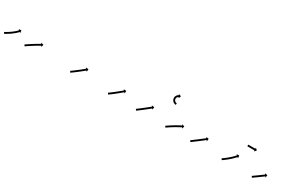

<svg xmlns="http://www.w3.org/2000/svg" viewBox="100 -1311 3136 2056"><g transform="rotate(30 1667.5 -283.0)"><path d="M6.7 -116.1C6.1 -115.8 5.6 -115.5 5 -115.3L14.4 -97.6C14.9 -97.9 15.5 -98.2 16.1 -98.5L16.1 -98.5L16.1 -98.5C17.7 -99.3 19.2 -100.2 20.8 -101L20.8 -101L20.9 -101.1C23.3 -102.4 25.8 -103.8 28.2 -105.2C28.2 -105.2 28.2 -105.2 28.2 -105.2C28.2 -105.2 28.3 -105.2 28.3 -105.2C31.4 -107 34.6 -108.8 37.7 -110.7C37.7 -110.7 37.7 -110.7 37.8 -110.7C37.8 -110.7 37.8 -110.7 37.8 -110.7C41.5 -112.9 45.2 -115.2 48.9 -117.4C48.9 -117.4 48.9 -117.4 48.9 -117.4C48.9 -117.5 49 -117.5 49 -117.5C53.1 -120 57.2 -122.6 61.2 -125.2C61.2 -125.2 61.2 -125.2 61.3 -125.2C61.3 -125.3 61.3 -125.3 61.3 -125.3C65.6 -128.1 69.9 -130.9 74.2 -133.8C74.2 -133.8 74.2 -133.8 74.2 -133.9C74.3 -133.9 74.3 -133.9 74.3 -133.9C78.7 -136.9 83 -139.9 87.4 -143C87.4 -143 87.4 -143.1 87.4 -143.1C87.4 -143.1 87.4 -143.1 87.4 -143.1C91.7 -146.2 96 -149.4 100.2 -152.6C100.2 -152.6 100.2 -152.6 100.3 -152.6C100.3 -152.6 100.3 -152.6 100.3 -152.6C104.3 -155.7 108.3 -158.9 112.3 -162.1C112.3 -162.1 112.3 -162.1 112.4 -162.1C112.4 -162.2 112.4 -162.2 112.4 -162.2C116.1 -165.2 119.7 -168.2 123.2 -171.3C123.2 -171.3 123.3 -171.4 123.3 -171.4C123.3 -171.4 123.3 -171.4 123.3 -171.4C126.5 -174.2 129.6 -177 132.6 -179.9C132.6 -179.9 132.7 -179.9 132.7 -180C132.7 -180 132.7 -180 132.7 -180C135.2 -182.4 137.7 -184.9 140.2 -187.4C140.2 -187.4 140.2 -187.4 140.2 -187.4C140.2 -187.4 140.3 -187.5 140.3 -187.5C142.1 -189.4 143.9 -191.3 145.7 -193.3C145.7 -193.3 145.7 -193.3 145.7 -193.3C145.7 -193.3 145.8 -193.3 145.8 -193.3C146.9 -194.6 148 -195.9 149.1 -197.1C149.1 -197.1 149.1 -197.1 149.1 -197.2C149.1 -197.2 149.1 -197.2 149.1 -197.2C149.5 -197.6 149.8 -198.1 150.2 -198.5L160.3 -190.1L157.4 -222.7L124.7 -219.7L134.8 -211.3C134.5 -210.9 134.1 -210.5 133.8 -210C133.8 -210 133.8 -210.1 133.8 -210.1C133.8 -210.1 133.8 -210.1 133.8 -210.1C132.8 -208.9 131.8 -207.8 130.8 -206.6C130.8 -206.6 130.8 -206.6 130.8 -206.7C130.9 -206.7 130.9 -206.7 130.9 -206.7C129.2 -204.9 127.5 -203.1 125.8 -201.3C125.8 -201.3 125.8 -201.3 125.9 -201.3C125.9 -201.3 125.9 -201.4 125.9 -201.4C123.6 -199 121.2 -196.7 118.8 -194.4C118.8 -194.4 118.9 -194.4 118.9 -194.4C118.9 -194.5 118.9 -194.5 118.9 -194.5C116 -191.7 113 -189 110 -186.4C110 -186.4 110.1 -186.4 110.1 -186.4C110.1 -186.4 110.1 -186.5 110.1 -186.5C106.7 -183.5 103.2 -180.5 99.7 -177.6C99.7 -177.6 99.7 -177.6 99.7 -177.6C99.7 -177.7 99.8 -177.7 99.8 -177.7C95.9 -174.6 92 -171.5 88.1 -168.5C88.1 -168.5 88.1 -168.5 88.1 -168.5C88.1 -168.5 88.2 -168.5 88.2 -168.5C84 -165.4 79.9 -162.3 75.7 -159.3C75.7 -159.3 75.7 -159.3 75.7 -159.3C75.7 -159.3 75.8 -159.3 75.8 -159.3C71.5 -156.3 67.2 -153.3 62.9 -150.4C62.9 -150.4 63 -150.4 63 -150.4C63 -150.4 63 -150.4 63 -150.4C58.8 -147.6 54.6 -144.8 50.4 -142C50.4 -142 50.4 -142 50.4 -142C50.4 -142 50.4 -142 50.4 -142C46.4 -139.5 42.4 -136.9 38.4 -134.4C38.4 -134.4 38.4 -134.5 38.4 -134.5C38.4 -134.5 38.4 -134.5 38.4 -134.5C34.8 -132.3 31.2 -130.1 27.6 -127.9C27.6 -127.9 27.6 -127.9 27.6 -127.9C27.6 -127.9 27.6 -127.9 27.6 -127.9C24.5 -126.1 21.4 -124.3 18.3 -122.5C18.3 -122.5 18.3 -122.6 18.4 -122.6C18.4 -122.6 18.4 -122.6 18.4 -122.6C16 -121.2 13.6 -119.9 11.2 -118.6L11.2 -118.6L11.3 -118.6C9.7 -117.8 8.2 -116.9 6.6 -116.1L6.7 -116.1Z M262.2 -108.9C261.6 -108.5 261.1 -108.1 260.5 -107.8L272 -91.3C272.5 -91.7 273.1 -92.1 273.6 -92.5C275.2 -93.6 276.7 -94.7 278.3 -95.7L278.3 -95.7L278.3 -95.7C280.7 -97.4 283.1 -99.1 285.6 -100.7L285.6 -100.7L285.5 -100.7C288.7 -102.9 291.9 -105 295 -107.2L295 -107.2L295 -107.1C298.7 -109.7 302.5 -112.2 306.3 -114.7L306.2 -114.7L306.2 -114.7C310.4 -117.5 314.6 -120.2 318.9 -123L318.9 -123L318.8 -123C323.4 -125.9 327.9 -128.8 332.4 -131.8L332.4 -131.7L332.4 -131.7C337.1 -134.7 341.8 -137.7 346.5 -140.7L346.5 -140.7L346.5 -140.7C351.2 -143.6 355.9 -146.6 360.6 -149.5L360.6 -149.5L360.6 -149.5C365.2 -152.3 369.8 -155.1 374.4 -157.9L374.4 -157.9L374.4 -157.9C378.7 -160.5 383.1 -163 387.4 -165.6L387.4 -165.6L387.4 -165.6C391.3 -167.9 395.2 -170.2 399.1 -172.5L399.1 -172.5L399.1 -172.4C402.4 -174.4 405.7 -176.3 409 -178.2L409 -178.2L409 -178.2C411.5 -179.6 414.1 -181.1 416.7 -182.5L416.7 -182.5L416.6 -182.5C418.3 -183.5 419.9 -184.4 421.6 -185.3C422.2 -185.6 422.8 -186 423.4 -186.3L429.8 -174.8L438.7 -206.3L407.2 -215.3L413.6 -203.8C413 -203.4 412.4 -203.1 411.8 -202.8C410.2 -201.8 408.5 -200.9 406.8 -199.9L406.8 -199.9L406.8 -199.9C404.2 -198.5 401.6 -197 399.1 -195.5L399.1 -195.5L399 -195.5C395.7 -193.6 392.4 -191.7 389 -189.8L389 -189.7L389 -189.7C385.1 -187.5 381.1 -185.1 377.2 -182.8L377.2 -182.8L377.2 -182.8C372.8 -180.2 368.5 -177.6 364.1 -175L364.1 -175L364.1 -175C359.4 -172.2 354.8 -169.4 350.2 -166.5L350.2 -166.5L350.1 -166.5C345.4 -163.6 340.6 -160.6 335.9 -157.6L335.8 -157.6L335.8 -157.6C331.1 -154.6 326.4 -151.6 321.6 -148.6L321.6 -148.6L321.6 -148.6C317 -145.6 312.5 -142.7 307.9 -139.7L307.9 -139.7L307.9 -139.7C303.7 -136.9 299.4 -134.2 295.2 -131.3L295.2 -131.3L295.2 -131.3C291.4 -128.8 287.6 -126.3 283.8 -123.7L283.8 -123.7L283.8 -123.7C280.6 -121.6 277.4 -119.4 274.3 -117.2L274.3 -117.2L274.3 -117.2C271.8 -115.6 269.4 -113.9 266.9 -112.2L266.9 -112.2L266.9 -112.2C265.3 -111.1 263.8 -110 262.2 -108.9Z M827.2 -108.9C826.6 -108.5 826.1 -108.2 825.6 -107.8L837 -91.4C837.5 -91.7 838.1 -92.1 838.6 -92.5L838.6 -92.5L838.6 -92.5C840.1 -93.5 841.6 -94.6 843.1 -95.7L843.1 -95.7L843.1 -95.7C845.5 -97.3 847.8 -99 850.1 -100.6L850.2 -100.6L850.2 -100.7C853.2 -102.8 856.2 -105 859.2 -107.2L859.2 -107.2L859.2 -107.2C862.8 -109.8 866.4 -112.4 869.9 -115L869.9 -115L869.9 -115.1C873.9 -118 877.8 -120.9 881.8 -123.9L881.8 -123.9L881.8 -123.9C886 -127.1 890.2 -130.3 894.4 -133.5L894.4 -133.5L894.5 -133.5C898.8 -136.8 903.1 -140.1 907.4 -143.5L907.4 -143.5L907.5 -143.5C911.8 -146.8 916.1 -150.2 920.4 -153.5L920.4 -153.5L920.4 -153.5C924.5 -156.8 928.7 -160.1 932.8 -163.4L932.8 -163.4L932.8 -163.4C936.7 -166.5 940.6 -169.5 944.4 -172.6L944.4 -172.6L944.4 -172.6C947.9 -175.4 951.3 -178.2 954.7 -181L954.8 -181L954.8 -181C957.7 -183.4 960.5 -185.7 963.4 -188.1L963.4 -188.1L963.4 -188.1C965.7 -190 967.9 -191.8 970.1 -193.6L970.1 -193.6L970.1 -193.6C971.5 -194.8 973 -196 974.4 -197.2C974.9 -197.6 975.4 -198 975.9 -198.5L984.4 -188.4L987.3 -221L954.6 -223.9L963.1 -213.8C962.6 -213.4 962.1 -213 961.6 -212.6C960.2 -211.4 958.8 -210.2 957.3 -209L957.3 -209L957.3 -209C955.1 -207.2 952.9 -205.4 950.7 -203.6L950.7 -203.6L950.7 -203.6C947.9 -201.2 945 -198.9 942.1 -196.5L942.1 -196.5L942.1 -196.5C938.7 -193.7 935.3 -191 931.9 -188.2L931.9 -188.2L931.9 -188.2C928.1 -185.1 924.2 -182.1 920.4 -179L920.4 -179L920.4 -179C916.3 -175.8 912.2 -172.5 908 -169.3L908 -169.3L908 -169.3C903.8 -165.9 899.5 -162.6 895.2 -159.3L895.2 -159.3L895.2 -159.3C890.9 -156 886.6 -152.7 882.3 -149.4L882.3 -149.4L882.3 -149.4C878.2 -146.2 874 -143 869.8 -139.9L869.8 -139.9L869.8 -139.9C865.9 -137 861.9 -134 858 -131.1L858 -131.1L858 -131.1C854.5 -128.5 851 -125.9 847.4 -123.4L847.5 -123.4L847.5 -123.4C844.5 -121.2 841.5 -119.1 838.5 -116.9L838.5 -116.9L838.5 -116.9C836.2 -115.3 833.9 -113.6 831.6 -112L831.6 -112L831.6 -112C830.1 -111 828.7 -109.9 827.2 -108.9L827.2 -108.9Z M1295.1 -108.8C1294.5 -108.5 1294 -108.1 1293.5 -107.7L1305 -91.3C1305.5 -91.7 1306 -92.1 1306.6 -92.5L1306.6 -92.5L1306.6 -92.5C1308.1 -93.5 1309.6 -94.6 1311.1 -95.6L1311.1 -95.6L1311.1 -95.7C1313.4 -97.3 1315.7 -99 1318 -100.6L1318.1 -100.7L1318.1 -100.7C1321.1 -102.8 1324.1 -105 1327.1 -107.2L1327.1 -107.2L1327.1 -107.2C1330.6 -109.9 1334.2 -112.5 1337.7 -115.1L1337.7 -115.1L1337.7 -115.1C1341.7 -118.1 1345.6 -121.1 1349.5 -124.1L1349.5 -124.1L1349.5 -124.1C1353.7 -127.3 1357.9 -130.5 1362 -133.7L1362.1 -133.7L1362.1 -133.7C1366.4 -137.1 1370.6 -140.4 1374.9 -143.8L1374.9 -143.8L1374.9 -143.8C1379.2 -147.2 1383.5 -150.6 1387.7 -154L1387.8 -154L1387.8 -154C1391.9 -157.3 1396 -160.7 1400.1 -164L1400.1 -164L1400.1 -164C1403.9 -167.1 1407.8 -170.3 1411.6 -173.4L1411.6 -173.4L1411.6 -173.4C1415 -176.2 1418.4 -179 1421.8 -181.9L1421.8 -181.9L1421.9 -181.9C1424.7 -184.3 1427.6 -186.7 1430.5 -189.1L1430.5 -189.1L1430.5 -189.1C1432.7 -191 1434.9 -192.8 1437.1 -194.7C1438.5 -195.9 1440 -197.1 1441.4 -198.3C1441.9 -198.7 1442.4 -199.1 1442.9 -199.6L1451.4 -189.5L1454.1 -222.2L1421.4 -224.9L1429.9 -214.8C1429.4 -214.4 1428.9 -214 1428.4 -213.5C1427 -212.3 1425.6 -211.2 1424.2 -210C1422 -208.1 1419.8 -206.3 1417.6 -204.4L1417.6 -204.4L1417.6 -204.4C1414.8 -202 1411.9 -199.6 1409.1 -197.3L1409.1 -197.3L1409.1 -197.3C1405.7 -194.5 1402.3 -191.6 1398.9 -188.8L1398.9 -188.8L1398.9 -188.9C1395.1 -185.7 1391.3 -182.6 1387.5 -179.5L1387.5 -179.5L1387.5 -179.5C1383.4 -176.2 1379.3 -172.9 1375.2 -169.6L1375.2 -169.6L1375.2 -169.6C1371 -166.3 1366.8 -162.9 1362.5 -159.5L1362.5 -159.5L1362.5 -159.5C1358.3 -156.2 1354 -152.8 1349.8 -149.5L1349.8 -149.5L1349.8 -149.5C1345.7 -146.3 1341.5 -143.1 1337.4 -139.9L1337.4 -140L1337.4 -140C1333.5 -137 1329.6 -134.1 1325.7 -131.1L1325.7 -131.1L1325.7 -131.1C1322.2 -128.5 1318.7 -125.9 1315.2 -123.3L1315.2 -123.3L1315.2 -123.4C1312.3 -121.2 1309.3 -119 1306.3 -116.9L1306.3 -116.9L1306.4 -116.9C1304.1 -115.2 1301.8 -113.6 1299.5 -111.9L1299.5 -111.9L1299.5 -111.9C1298 -110.9 1296.5 -109.9 1295 -108.8L1295.1 -108.8Z M1640.2 -108.9C1639.7 -108.5 1639.2 -108.2 1638.7 -107.9L1650.1 -91.4C1650.6 -91.8 1651.1 -92.1 1651.6 -92.5L1651.6 -92.5L1651.6 -92.5C1653.1 -93.5 1654.6 -94.6 1656 -95.6L1656 -95.6L1656.1 -95.6C1658.4 -97.3 1660.7 -98.9 1663 -100.6L1663 -100.6L1663 -100.6C1666 -102.8 1669 -105 1671.9 -107.3L1672 -107.3L1672 -107.3C1675.5 -109.9 1679 -112.6 1682.6 -115.2L1682.6 -115.2L1682.6 -115.2C1686.5 -118.2 1690.5 -121.2 1694.4 -124.2L1694.4 -124.2L1694.4 -124.2C1698.6 -127.4 1702.8 -130.6 1707 -133.9L1707 -133.9L1707 -133.9C1711.4 -137.2 1715.7 -140.6 1720 -143.9L1720 -143.9L1720 -143.9C1724.3 -147.3 1728.6 -150.7 1733 -154.1L1733 -154.1L1733 -154.1C1737.1 -157.3 1741.3 -160.6 1745.5 -163.9L1745.5 -163.9L1745.5 -163.9C1749.3 -167 1753.2 -170.1 1757.1 -173.2L1757.1 -173.2L1757.1 -173.2C1760.6 -176 1764.1 -178.7 1767.5 -181.5L1767.5 -181.5L1767.5 -181.5C1770.5 -183.9 1773.4 -186.2 1776.3 -188.6C1778.5 -190.4 1780.8 -192.2 1783 -194.1C1784.5 -195.2 1785.9 -196.4 1787.4 -197.6C1787.9 -198 1788.4 -198.4 1788.9 -198.8L1797.2 -188.6L1800.6 -221.2L1768 -224.6L1776.3 -214.3C1775.8 -213.9 1775.3 -213.5 1774.8 -213.1C1773.3 -211.9 1771.9 -210.8 1770.4 -209.6C1768.2 -207.8 1766 -206 1763.7 -204.2C1760.8 -201.8 1757.9 -199.5 1755 -197.1L1755 -197.1L1755 -197.1C1751.5 -194.3 1748.1 -191.6 1744.6 -188.8L1744.6 -188.8L1744.6 -188.8C1740.8 -185.7 1736.9 -182.7 1733 -179.6L1733 -179.6L1733 -179.6C1728.9 -176.3 1724.8 -173.1 1720.6 -169.8L1720.6 -169.8L1720.6 -169.8C1716.3 -166.4 1712 -163.1 1707.7 -159.7L1707.7 -159.7L1707.7 -159.7C1703.4 -156.4 1699.1 -153 1694.8 -149.7L1694.8 -149.7L1694.8 -149.7C1690.6 -146.5 1686.5 -143.3 1682.3 -140.1L1682.3 -140.1L1682.3 -140.1C1678.4 -137.1 1674.5 -134.1 1670.5 -131.2L1670.5 -131.2L1670.5 -131.2C1667 -128.6 1663.5 -125.9 1660 -123.3L1660 -123.3L1660 -123.3C1657.1 -121.1 1654.1 -118.9 1651.2 -116.8L1651.2 -116.8L1651.2 -116.8C1648.9 -115.1 1646.7 -113.5 1644.4 -111.9L1644.4 -111.9L1644.4 -111.9C1643 -110.9 1641.6 -109.9 1640.1 -108.9L1640.2 -108.9ZM1986.5 -358.5C1986.9 -358.5 1987.4 -358.5 1987.9 -358.5L1988.1 -378.5C1987.7 -378.5 1987.3 -378.5 1986.8 -378.5C1986.8 -378.5 1986.9 -378.5 1986.9 -378.5C1987 -378.5 1987 -378.5 1987 -378.5C1985.9 -378.6 1984.9 -378.6 1983.8 -378.7C1983.8 -378.7 1983.9 -378.7 1983.9 -378.7C1984 -378.7 1984.1 -378.7 1984.1 -378.7C1982.4 -378.9 1980.7 -379.3 1979.1 -379.6C1979.1 -379.6 1979.2 -379.6 1979.3 -379.6C1979.4 -379.5 1979.6 -379.5 1979.6 -379.5C1977.4 -380.1 1975.3 -380.8 1973.2 -381.7C1973.2 -381.7 1973.4 -381.6 1973.5 -381.6C1973.6 -381.5 1973.8 -381.4 1973.8 -381.4C1971.4 -382.6 1969.1 -383.9 1966.9 -385.4C1966.9 -385.4 1967 -385.3 1967.2 -385.2C1967.3 -385.1 1967.5 -385 1967.5 -385C1965.2 -386.8 1963 -388.8 1961 -390.9C1961 -390.9 1961.1 -390.8 1961.2 -390.6C1961.3 -390.5 1961.5 -390.3 1961.5 -390.3C1959.5 -392.8 1957.7 -395.4 1956.2 -398.2C1956.2 -398.2 1956.3 -398 1956.4 -397.8C1956.5 -397.6 1956.6 -397.5 1956.6 -397.5C1955.2 -400.4 1954.1 -403.5 1953.2 -406.7C1953.2 -406.7 1953.3 -406.4 1953.3 -406.2C1953.4 -406 1953.4 -405.8 1953.4 -405.8C1952.9 -409 1952.6 -412.2 1952.5 -415.4C1952.5 -415.4 1952.5 -415.2 1952.5 -415C1952.5 -414.8 1952.5 -414.6 1952.5 -414.6C1952.7 -417.8 1953.2 -420.9 1953.9 -423.9C1953.9 -423.9 1953.8 -423.7 1953.8 -423.5C1953.7 -423.3 1953.7 -423.1 1953.7 -423.1C1954.6 -426 1955.7 -428.7 1957 -431.4C1957 -431.4 1956.9 -431.2 1956.8 -431C1956.7 -430.9 1956.6 -430.7 1956.6 -430.7C1958 -433 1959.5 -435.2 1961.1 -437.3C1961.1 -437.3 1961 -437.2 1960.9 -437C1960.8 -436.9 1960.7 -436.8 1960.7 -436.8C1962.2 -438.4 1963.8 -440 1965.5 -441.5C1965.5 -441.5 1965.4 -441.4 1965.3 -441.3C1965.2 -441.3 1965.1 -441.2 1965.1 -441.2C1966.5 -442.2 1967.9 -443.3 1969.3 -444.2C1969.3 -444.2 1969.2 -444.2 1969.1 -444.1C1969.1 -444.1 1969 -444 1969 -444C1969.9 -444.6 1970.9 -445.1 1971.9 -445.7C1971.9 -445.7 1971.8 -445.6 1971.8 -445.6C1971.8 -445.6 1971.7 -445.6 1971.7 -445.6C1972.1 -445.8 1972.5 -446 1972.9 -446.1L1978.6 -434.3L1989.4 -465.2L1958.4 -476L1964.1 -464.1C1963.7 -463.9 1963.2 -463.7 1962.8 -463.5C1962.8 -463.5 1962.8 -463.5 1962.7 -463.4C1962.7 -463.4 1962.6 -463.4 1962.6 -463.4C1961.3 -462.7 1960 -461.9 1958.7 -461.2C1958.7 -461.2 1958.6 -461.1 1958.6 -461.1C1958.5 -461 1958.4 -461 1958.4 -461C1956.4 -459.7 1954.6 -458.3 1952.7 -456.9C1952.7 -456.9 1952.6 -456.8 1952.5 -456.7C1952.4 -456.7 1952.3 -456.6 1952.3 -456.6C1950.1 -454.6 1947.9 -452.5 1945.9 -450.2C1945.9 -450.2 1945.8 -450.1 1945.7 -450C1945.6 -449.9 1945.5 -449.7 1945.5 -449.7C1943.3 -447 1941.3 -444 1939.5 -440.9C1939.5 -440.9 1939.4 -440.8 1939.3 -440.6C1939.2 -440.5 1939.1 -440.3 1939.1 -440.3C1937.3 -436.7 1935.8 -433 1934.6 -429.2C1934.6 -429.2 1934.6 -429 1934.5 -428.9C1934.5 -428.7 1934.4 -428.5 1934.4 -428.5C1933.5 -424.4 1932.8 -420.2 1932.5 -416C1932.5 -416 1932.5 -415.8 1932.5 -415.6C1932.5 -415.4 1932.5 -415.2 1932.5 -415.2C1932.6 -410.9 1933 -406.6 1933.7 -402.3C1933.7 -402.3 1933.8 -402.1 1933.8 -401.9C1933.9 -401.7 1933.9 -401.5 1933.9 -401.5C1935.1 -397.3 1936.5 -393.1 1938.4 -389.1C1938.4 -389.1 1938.5 -388.9 1938.6 -388.7C1938.7 -388.6 1938.7 -388.4 1938.7 -388.4C1940.8 -384.7 1943.2 -381.1 1945.9 -377.8C1945.9 -377.8 1946 -377.7 1946.1 -377.5C1946.3 -377.4 1946.4 -377.2 1946.4 -377.2C1949.1 -374.3 1952.1 -371.6 1955.2 -369.2C1955.2 -369.2 1955.4 -369.1 1955.5 -369C1955.7 -368.9 1955.8 -368.8 1955.8 -368.8C1958.8 -366.8 1961.9 -365 1965.1 -363.4C1965.1 -363.4 1965.2 -363.4 1965.4 -363.3C1965.5 -363.2 1965.7 -363.2 1965.7 -363.2C1968.4 -362 1971.3 -361 1974.2 -360.2C1974.2 -360.2 1974.3 -360.2 1974.5 -360.2C1974.6 -360.1 1974.7 -360.1 1974.7 -360.1C1977 -359.6 1979.2 -359.2 1981.5 -358.9C1981.5 -358.9 1981.6 -358.9 1981.7 -358.9C1981.8 -358.8 1981.9 -358.8 1981.9 -358.8C1983.3 -358.7 1984.8 -358.6 1986.3 -358.5C1986.3 -358.5 1986.3 -358.5 1986.4 -358.5C1986.4 -358.5 1986.5 -358.5 1986.5 -358.5Z M2003.2 -108.9C2002.7 -108.5 2002.1 -108.1 2001.5 -107.8L2013 -91.3C2013.5 -91.7 2014.1 -92.1 2014.6 -92.5C2016.2 -93.6 2017.8 -94.7 2019.3 -95.7L2019.3 -95.7L2019.3 -95.7C2021.7 -97.4 2024.2 -99.1 2026.6 -100.7L2026.6 -100.7L2026.6 -100.7C2029.8 -102.9 2032.9 -105 2036.1 -107.2L2036.1 -107.2L2036.1 -107.1C2039.8 -109.7 2043.6 -112.2 2047.4 -114.7L2047.4 -114.6L2047.4 -114.6C2051.6 -117.4 2055.9 -120.2 2060.1 -122.9L2060.1 -122.9L2060.1 -122.9C2064.7 -125.8 2069.2 -128.7 2073.8 -131.5L2073.8 -131.5L2073.8 -131.5C2078.6 -134.5 2083.3 -137.4 2088.1 -140.3L2088.1 -140.3L2088.1 -140.3C2092.9 -143.2 2097.7 -146 2102.5 -148.9L2102.5 -148.8L2102.5 -148.8C2107.2 -151.6 2111.9 -154.3 2116.6 -156.9L2116.6 -156.9L2116.5 -156.9C2121 -159.4 2125.4 -161.9 2129.8 -164.3L2129.8 -164.3L2129.8 -164.3C2133.8 -166.5 2137.8 -168.7 2141.8 -170.8L2141.8 -170.8L2141.7 -170.8C2145.1 -172.6 2148.5 -174.4 2151.9 -176.2L2151.9 -176.2L2151.9 -176.2C2154.5 -177.6 2157.1 -178.9 2159.8 -180.3L2159.7 -180.3L2159.7 -180.3C2161.4 -181.1 2163.1 -182 2164.8 -182.9C2165.4 -183.2 2166 -183.5 2166.6 -183.8L2172.6 -172L2182.7 -203.2L2151.5 -213.3L2157.5 -201.6C2156.9 -201.3 2156.3 -201 2155.7 -200.7C2154 -199.8 2152.3 -198.9 2150.6 -198L2150.6 -198L2150.6 -198C2147.9 -196.7 2145.3 -195.3 2142.6 -193.9L2142.6 -193.9L2142.6 -193.9C2139.2 -192.1 2135.8 -190.3 2132.3 -188.5L2132.3 -188.5L2132.3 -188.4C2128.3 -186.3 2124.2 -184.1 2120.2 -181.9L2120.2 -181.9L2120.2 -181.9C2115.7 -179.4 2111.2 -176.9 2106.7 -174.3L2106.7 -174.3L2106.7 -174.3C2101.9 -171.6 2097.2 -168.9 2092.4 -166.1L2092.4 -166.1L2092.4 -166.1C2087.5 -163.2 2082.6 -160.3 2077.8 -157.4L2077.8 -157.4L2077.7 -157.4C2072.9 -154.5 2068.1 -151.5 2063.3 -148.5L2063.3 -148.5L2063.2 -148.5C2058.6 -145.6 2054 -142.7 2049.4 -139.7L2049.3 -139.7L2049.3 -139.7C2045 -137 2040.7 -134.2 2036.4 -131.4L2036.4 -131.4L2036.4 -131.4C2032.6 -128.8 2028.8 -126.3 2025 -123.8L2025 -123.8L2024.9 -123.8C2021.7 -121.6 2018.5 -119.4 2015.3 -117.3L2015.3 -117.3L2015.3 -117.3C2012.9 -115.6 2010.4 -113.9 2008 -112.2L2007.9 -112.2L2007.9 -112.2C2006.4 -111.1 2004.8 -110 2003.2 -108.9Z M2312.1 -108.9C2311.6 -108.5 2311.1 -108.2 2310.6 -107.8L2322 -91.4C2322.6 -91.7 2323.1 -92.1 2323.6 -92.5L2323.6 -92.5L2323.6 -92.5C2325.1 -93.5 2326.6 -94.6 2328.1 -95.6L2328.1 -95.6L2328.1 -95.6C2330.4 -97.3 2332.7 -99 2335 -100.6L2335.1 -100.6L2335.1 -100.6C2338.1 -102.8 2341.1 -105 2344.1 -107.2L2344.1 -107.2L2344.1 -107.2C2347.7 -109.9 2351.2 -112.5 2354.8 -115.1L2354.8 -115.1L2354.8 -115.1C2358.8 -118.1 2362.8 -121.1 2366.7 -124L2366.7 -124L2366.7 -124C2371 -127.2 2375.2 -130.4 2379.5 -133.6L2379.5 -133.6L2379.5 -133.6C2383.8 -136.9 2388.2 -140.2 2392.6 -143.5C2397 -146.9 2401.3 -150.2 2405.7 -153.5C2409.9 -156.7 2414.1 -160 2418.4 -163.2C2422.3 -166.2 2426.2 -169.3 2430.2 -172.3C2433.7 -175 2437.2 -177.7 2440.8 -180.5C2443.7 -182.8 2446.7 -185.1 2449.7 -187.4C2452 -189.1 2454.3 -190.9 2456.6 -192.7C2458.1 -193.9 2459.5 -195 2461 -196.1C2461.5 -196.5 2462.1 -197 2462.6 -197.4L2470.7 -187L2474.7 -219.5L2442.2 -223.5L2450.3 -213.1C2449.8 -212.7 2449.2 -212.3 2448.7 -211.9C2447.3 -210.8 2445.8 -209.6 2444.3 -208.5C2442 -206.7 2439.7 -204.9 2437.5 -203.2C2434.5 -200.9 2431.5 -198.6 2428.5 -196.3C2425 -193.6 2421.5 -190.9 2418 -188.1C2414.1 -185.1 2410.1 -182.1 2406.2 -179.1C2402 -175.9 2397.8 -172.6 2393.6 -169.4C2389.2 -166.1 2384.8 -162.8 2380.5 -159.5C2376.1 -156.2 2371.8 -152.9 2367.4 -149.6L2367.4 -149.6L2367.4 -149.6C2363.2 -146.4 2359 -143.2 2354.7 -140L2354.7 -140L2354.7 -140C2350.8 -137.1 2346.8 -134.1 2342.9 -131.2L2342.9 -131.2L2342.9 -131.2C2339.4 -128.6 2335.8 -126 2332.3 -123.4L2332.3 -123.4L2332.3 -123.4C2329.3 -121.2 2326.3 -119 2323.3 -116.8L2323.3 -116.8L2323.3 -116.9C2321.1 -115.2 2318.8 -113.6 2316.5 -111.9L2316.5 -111.9L2316.5 -111.9C2315 -110.9 2313.6 -109.9 2312.1 -108.9L2312.1 -108.9Z M2700.1 -108.9C2699.6 -108.5 2699.1 -108.1 2698.5 -107.7L2710 -91.4C2710.5 -91.7 2711.1 -92.1 2711.6 -92.5L2711.6 -92.5L2711.6 -92.5C2713.1 -93.5 2714.6 -94.6 2716.1 -95.7L2716.1 -95.7L2716.1 -95.7C2718.5 -97.3 2720.8 -99 2723.1 -100.6L2723.1 -100.6L2723.1 -100.7C2726.1 -102.8 2729.1 -105 2732.1 -107.2L2732.1 -107.2L2732.1 -107.2C2735.6 -109.8 2739.1 -112.4 2742.6 -115C2742.6 -115 2742.6 -115.1 2742.7 -115.1C2742.7 -115.1 2742.7 -115.1 2742.7 -115.1C2746.6 -118 2750.4 -121 2754.2 -124C2754.2 -124 2754.3 -124 2754.3 -124C2754.3 -124 2754.3 -124 2754.3 -124C2758.4 -127.2 2762.4 -130.5 2766.4 -133.8C2766.4 -133.8 2766.5 -133.8 2766.5 -133.8C2766.5 -133.8 2766.5 -133.8 2766.5 -133.8C2770.6 -137.2 2774.7 -140.6 2778.8 -144.1C2778.8 -144.1 2778.8 -144.1 2778.8 -144.1C2778.9 -144.1 2778.9 -144.1 2778.9 -144.1C2782.9 -147.6 2786.9 -151.1 2790.9 -154.7C2790.9 -154.7 2790.9 -154.7 2790.9 -154.7C2790.9 -154.7 2791 -154.7 2791 -154.7C2794.8 -158.2 2798.6 -161.7 2802.3 -165.2C2802.3 -165.2 2802.4 -165.2 2802.4 -165.3C2802.4 -165.3 2802.4 -165.3 2802.4 -165.3C2805.9 -168.6 2809.4 -172 2812.8 -175.3C2812.8 -175.3 2812.8 -175.3 2812.8 -175.4C2812.8 -175.4 2812.9 -175.4 2812.9 -175.4C2815.9 -178.4 2819 -181.5 2822 -184.6C2822 -184.6 2822 -184.6 2822 -184.6C2822 -184.6 2822 -184.6 2822 -184.6C2824.5 -187.3 2827.1 -189.9 2829.6 -192.6L2829.6 -192.6L2829.6 -192.6C2831.5 -194.7 2833.4 -196.7 2835.3 -198.8L2835.3 -198.8L2835.3 -198.8C2836.6 -200.2 2837.8 -201.5 2839 -202.9L2839 -202.9L2839 -202.9C2839.4 -203.4 2839.8 -203.8 2840.3 -204.3L2850.1 -195.6L2848.2 -228.3L2815.5 -226.4L2825.3 -217.6C2824.9 -217.1 2824.5 -216.7 2824.1 -216.2L2824.1 -216.2L2824.1 -216.2C2822.9 -214.9 2821.7 -213.6 2820.5 -212.3L2820.5 -212.3L2820.5 -212.3C2818.7 -210.3 2816.8 -208.2 2814.9 -206.2L2815 -206.2L2815 -206.3C2812.5 -203.7 2810.1 -201.1 2807.6 -198.5C2807.6 -198.5 2807.6 -198.5 2807.6 -198.5C2807.6 -198.5 2807.6 -198.5 2807.6 -198.5C2804.7 -195.5 2801.7 -192.5 2798.7 -189.5C2798.7 -189.5 2798.8 -189.6 2798.8 -189.6C2798.8 -189.6 2798.8 -189.6 2798.8 -189.6C2795.4 -186.3 2792 -183 2788.6 -179.8C2788.6 -179.8 2788.6 -179.8 2788.7 -179.8C2788.7 -179.8 2788.7 -179.8 2788.7 -179.8C2785 -176.4 2781.3 -173 2777.5 -169.6C2777.5 -169.6 2777.6 -169.6 2777.6 -169.6C2777.6 -169.6 2777.6 -169.6 2777.6 -169.6C2773.7 -166.1 2769.8 -162.7 2765.8 -159.3C2765.8 -159.3 2765.8 -159.3 2765.8 -159.3C2765.8 -159.3 2765.9 -159.3 2765.9 -159.3C2761.9 -155.9 2757.8 -152.6 2753.8 -149.2C2753.8 -149.2 2753.8 -149.3 2753.8 -149.3C2753.8 -149.3 2753.8 -149.3 2753.8 -149.3C2749.9 -146.1 2745.9 -142.9 2741.9 -139.7C2741.9 -139.7 2741.9 -139.7 2741.9 -139.7C2741.9 -139.7 2741.9 -139.8 2741.9 -139.8C2738.2 -136.8 2734.4 -133.9 2730.6 -131C2730.6 -131 2730.6 -131 2730.6 -131C2730.6 -131 2730.6 -131 2730.6 -131C2727.2 -128.4 2723.7 -125.9 2720.3 -123.3L2720.3 -123.3L2720.3 -123.3C2717.3 -121.2 2714.4 -119 2711.4 -116.9L2711.4 -116.9L2711.5 -116.9C2709.2 -115.3 2706.9 -113.6 2704.6 -112L2704.6 -112L2704.6 -112C2703.1 -110.9 2701.6 -109.9 2700.1 -108.9L2700.1 -108.9ZM2874 -377.5C2873.7 -377.5 2873.3 -377.5 2873 -377.5V-357.5C2873.3 -357.5 2873.7 -357.5 2874 -357.5C2874.9 -357.5 2875.8 -357.5 2876.8 -357.5C2878.2 -357.5 2879.6 -357.5 2881.1 -357.5C2882.9 -357.5 2884.8 -357.5 2886.7 -357.5C2888.9 -357.5 2891.1 -357.5 2893.3 -357.5C2895.8 -357.5 2898.2 -357.5 2900.7 -357.5C2903.3 -357.5 2906 -357.5 2908.6 -357.5C2911.3 -357.5 2914 -357.5 2916.7 -357.5C2919.5 -357.5 2922.2 -357.5 2924.9 -357.5C2927.5 -357.5 2930.2 -357.5 2932.8 -357.5C2935.3 -357.5 2937.7 -357.5 2940.2 -357.5C2942.4 -357.5 2944.6 -357.5 2946.8 -357.5C2948.7 -357.5 2950.6 -357.5 2952.4 -357.5C2953.9 -357.5 2955.3 -357.5 2956.7 -357.5C2957.7 -357.5 2958.6 -357.5 2959.5 -357.5C2959.8 -357.5 2960.2 -357.5 2960.5 -357.5V-344.3L2983.7 -367.5L2960.5 -390.7V-377.5C2960.2 -377.5 2959.8 -377.5 2959.5 -377.5C2958.6 -377.5 2957.7 -377.5 2956.7 -377.5C2955.3 -377.5 2953.9 -377.5 2952.4 -377.5C2950.6 -377.5 2948.7 -377.5 2946.8 -377.5C2944.6 -377.5 2942.4 -377.5 2940.2 -377.5C2937.7 -377.5 2935.3 -377.5 2932.8 -377.5C2930.2 -377.5 2927.5 -377.5 2924.9 -377.5C2922.2 -377.5 2919.5 -377.5 2916.7 -377.5C2914 -377.5 2911.3 -377.5 2908.6 -377.5C2906 -377.5 2903.3 -377.5 2900.7 -377.5C2898.2 -377.5 2895.8 -377.5 2893.3 -377.5C2891.1 -377.5 2888.9 -377.5 2886.7 -377.5C2884.8 -377.5 2882.9 -377.5 2881.1 -377.5C2879.6 -377.5 2878.2 -377.5 2876.8 -377.5C2875.8 -377.5 2874.9 -377.5 2874 -377.5Z M3073.6 -107.2C3073.2 -106.9 3072.7 -106.5 3072.3 -106.2L3083.9 -89.9C3084.3 -90.2 3084.7 -90.6 3085.2 -90.9C3086.4 -91.8 3087.7 -92.7 3089 -93.5C3090.9 -94.9 3092.8 -96.3 3094.8 -97.7C3097.3 -99.5 3099.8 -101.3 3102.4 -103.1C3105.3 -105.2 3108.3 -107.3 3111.3 -109.4C3114.6 -111.8 3117.9 -114.1 3121.3 -116.5C3124.8 -119 3128.4 -121.6 3131.9 -124.1C3135.6 -126.7 3139.2 -129.3 3142.9 -132C3146.5 -134.6 3150.2 -137.2 3153.8 -139.8L3153.8 -139.8L3153.8 -139.9C3157.3 -142.4 3160.9 -145 3164.4 -147.5L3164.4 -147.5L3164.4 -147.5C3167.7 -149.9 3170.9 -152.3 3174.2 -154.7L3174.2 -154.7L3174.2 -154.7C3177.2 -156.9 3180.1 -159 3183 -161.2L3183 -161.2L3183 -161.2C3185.5 -163 3188 -164.8 3190.4 -166.7C3192.3 -168.1 3194.2 -169.5 3196.1 -170.9C3197.4 -171.8 3198.6 -172.8 3199.8 -173.7C3200.2 -174 3200.7 -174.3 3201.1 -174.6L3209 -164.1L3213.6 -196.6L3181.2 -201.2L3189.1 -190.6C3188.7 -190.3 3188.2 -190 3187.8 -189.7C3186.6 -188.8 3185.4 -187.9 3184.2 -187C3182.3 -185.5 3180.4 -184.1 3178.5 -182.7C3176 -180.9 3173.6 -179.1 3171.1 -177.3L3171.1 -177.3L3171.1 -177.3C3168.2 -175.1 3165.3 -173 3162.4 -170.8L3162.4 -170.8L3162.4 -170.8C3159.1 -168.5 3155.9 -166.1 3152.6 -163.7L3152.6 -163.7L3152.6 -163.7C3149.1 -161.1 3145.6 -158.6 3142.1 -156.1L3142.1 -156.1L3142.1 -156.1C3138.5 -153.4 3134.8 -150.8 3131.2 -148.2C3127.6 -145.6 3123.9 -143 3120.3 -140.4C3116.7 -137.8 3113.2 -135.3 3109.7 -132.8C3106.3 -130.4 3103 -128.1 3099.7 -125.7C3096.7 -123.6 3093.8 -121.5 3090.8 -119.4C3088.3 -117.6 3085.7 -115.8 3083.2 -114C3081.3 -112.6 3079.3 -111.2 3077.4 -109.9C3076.1 -109 3074.9 -108.1 3073.6 -107.2Z"/></g></svg>

Font: FRB American Cursive Just Arrows Extrabold
Style: Bold Italic
Weight: 800
Italic angle: -25°
Version: Version 2.0;Modular Font Editor K font №1